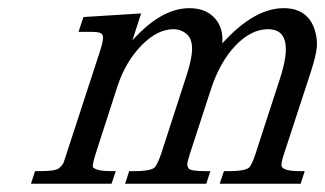

<svg xmlns="http://www.w3.org/2000/svg" viewBox="-20 -443 784 463"><path d="M516.1 -338.4Q592.8 -423.3 664.1 -423.3Q720.7 -423.3 738.3 -373Q745.6 -350.6 744.1 -330.6Q742.7 -310.5 729.5 -269.5L665 -72.3Q658.2 -51.8 658.7 -44.4Q659.2 -30.3 704.1 -30.3H714.8L705.1 0H509.8L520 -30.3H530.8Q575.2 -30.3 582.5 -41Q589.8 -51.8 596.2 -72.3L655.3 -253.9Q693.8 -372.6 626.5 -372.6Q585.4 -372.6 547.6 -332.8Q509.8 -293 488.3 -226.6L438 -72.3Q433.1 -56.6 431.9 -50Q430.7 -43.5 434.8 -36.9Q439 -30.3 476.1 -30.3H487.3L477.5 0H281.7L291.5 -30.3H302.7Q347.2 -30.3 354.5 -41Q361.8 -51.8 368.7 -72.3L430.7 -263.7Q448.7 -319.8 440.9 -343.3Q438 -356 425.8 -364.3Q413.6 -372.6 398.4 -372.6Q359.4 -372.6 321 -333.3Q282.7 -293.9 263.2 -234.9L210.9 -72.8Q201.2 -42.5 204.6 -39.1Q214.4 -30.3 248 -30.3H259.3L249 0H54.7L64.5 -30.3H76.2Q113.3 -30.3 121.8 -37.1Q130.4 -43.9 133.1 -50.5Q135.7 -57.1 140.6 -72.8L221.7 -321.3Q231 -350.1 227.5 -358.2Q224.1 -366.2 202.1 -366.2H169.4L181.2 -401.9L320.3 -410.6L299.3 -345.7Q369.1 -423.3 436.5 -423.3Q475.6 -423.3 497.3 -399.9Q519 -376.5 516.1 -338.4Z"/></svg>

Font: RIT Rachana
Style: Italic
Weight: 400
Designer: Hussain KH
Version: 1.5.2